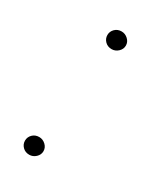

<svg xmlns="http://www.w3.org/2000/svg" viewBox="-100 -367 347 414"><g transform="rotate(30 73.5 -160.0)"><path d="M81 -281Q71 -281 64.5 -287.5Q58 -294 58 -303Q58 -312 64.5 -318.5Q71 -325 81 -325Q90 -325 97 -318.5Q104 -312 104 -303Q104 -294 97 -287.5Q90 -281 81 -281ZM41 5Q31 5 24.5 -1.5Q18 -8 18 -17Q18 -26 24.5 -32.5Q31 -39 41 -39Q50 -39 57 -32.5Q64 -26 64 -17Q64 -8 57 -1.5Q50 5 41 5Z"/></g></svg>

Font: Alumni Sans Thin
Style: Italic
Weight: 100
Italic angle: -8°
Designer: Robert E. Leuschke
Foundry: Robert E. Leuschke
Version: Version 1.016